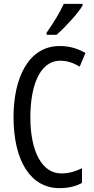

<svg xmlns="http://www.w3.org/2000/svg" viewBox="-20 -963 486 993"><path d="M407 -934V-943H310C289 -898 259 -848 221 -794V-783H273C314 -819 382 -892 407 -934ZM292 -649C329 -649 362 -637 392 -618L422 -689C381 -713 337 -725 289 -725C128 -725 50 -561 50 -358C50 -127 141 10 287 10C333 10 372 1 404 -17V-93C372 -77 337 -66 297 -66C199 -66 137 -176 137 -357C137 -512 182 -649 292 -649Z"/></svg>

Font: Noto Sans Devanagari ExtraCondensed
Style: Regular
Weight: 400
Width: 2
Designer: Jelle Bosma - Monotype Design Team
Foundry: Monotype Imaging Inc.
Version: Version 2.004